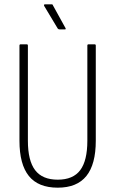

<svg xmlns="http://www.w3.org/2000/svg" viewBox="-20 -860 533 888"><path d="M247 8Q157 8 113.5 -46Q70 -100 70 -209V-649Q70 -655 75 -655H104Q109 -655 109 -649V-209Q109 -117 142.5 -73Q176 -29 247 -29Q318 -29 351 -73Q384 -117 384 -209V-649Q384 -655 389 -655H418Q423 -655 423 -649V-209Q423 -100 379.5 -46Q336 8 247 8ZM256 -724Q250 -724 247 -728L184 -833Q183 -836 184 -838Q185 -840 187 -840H219Q224 -840 225 -835L283 -730Q286 -724 280 -724Z"/></svg>

Font: Sofia Sans Condensed ExtraLight
Style: Regular
Weight: 250
Version: Version 4.100